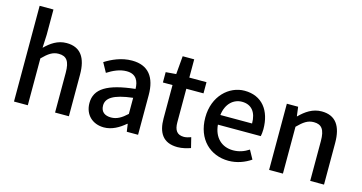

<svg xmlns="http://www.w3.org/2000/svg" viewBox="-83 -1163 2913 1544"><g transform="rotate(15 1374.0 -391.5)"><path d="M87 0H202V-390C251 -439 285 -464 336 -464C401 -464 429 -427 429 -332V0H544V-346C544 -486 492 -564 375 -564C300 -564 245 -524 197 -477L202 -586V-797H87Z M838 14C904 14 963 -20 1013 -63H1017L1026 0H1120V-331C1120 -478 1057 -564 920 -564C832 -564 755 -528 698 -492L741 -414C788 -444 842 -470 900 -470C981 -470 1004 -414 1005 -351C776 -326 676 -265 676 -146C676 -49 743 14 838 14ZM873 -78C824 -78 787 -100 787 -155C787 -216 842 -258 1005 -277V-143C960 -101 921 -78 873 -78Z M1451 14C1491 14 1529 3 1559 -7L1538 -92C1522 -86 1498 -79 1480 -79C1422 -79 1399 -113 1399 -179V-458H1542V-551H1399V-703H1303L1290 -551L1204 -544V-458H1284V-180C1284 -64 1328 14 1451 14Z M1875 14C1946 14 2010 -11 2060 -45L2020 -118C1980 -92 1938 -77 1889 -77C1794 -77 1728 -140 1719 -245H2076C2079 -259 2082 -281 2082 -304C2082 -459 2003 -564 1857 -564C1729 -564 1606 -454 1606 -275C1606 -93 1724 14 1875 14ZM1718 -325C1729 -421 1790 -473 1859 -473C1939 -473 1982 -419 1982 -325Z M2211 0H2326V-390C2375 -439 2409 -464 2460 -464C2525 -464 2553 -427 2553 -332V0H2668V-346C2668 -486 2616 -564 2499 -564C2424 -564 2367 -524 2317 -474H2315L2305 -551H2211Z"/></g></svg>

Font: Noto Sans CJK SC Medium
Style: Regular
Weight: 500
Designer: Ryoko NISHIZUKA 西塚涼子 (kana, bopomofo & ideographs); Paul D. Hunt (Latin, Greek & Cyrillic); Sandoll Communications 산돌커뮤니
Foundry: Adobe
Version: Version 2.004;hotconv 1.0.118;makeotfexe 2.5.65603